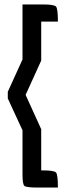

<svg xmlns="http://www.w3.org/2000/svg" viewBox="-20 -777 308 862"><path d="M81 -757H173Q223 -757 231.5 -747.5Q240 -738 240 -680H165V-505L95 -351L165 -197V-12H173Q223 -12 231.5 -2.5Q240 7 240 65H148Q98 65 89.5 57.5Q81 50 81 5V-192L15 -335V-365L81 -510Z"/></svg>

Font: Economica
Style: Bold
Weight: 700
Designer: Vicente Lamonaca
Foundry: Vicente Lamonaca
Version: Version 1.100